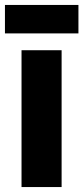

<svg xmlns="http://www.w3.org/2000/svg" viewBox="-36 -756 337 776"><path d="M213 0H51V-553H213ZM281 -736V-621H-16V-736Z"/></svg>

Font: Noto Sans Lao UI ExtCond Blk
Style: Regular
Weight: 900
Width: 2
Designer: Monotype Design Team
Foundry: Monotype Imaging Inc.
Version: Version 2.000; ttfautohint (v1.8.4.7-5d5b)